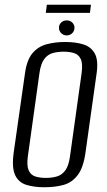

<svg xmlns="http://www.w3.org/2000/svg" viewBox="-20 -776 449 808"><path d="M166.7 12Q123.1 12 90.5 1.8Q57.9 -8.3 43.4 -39.8Q28.9 -71.2 37.8 -135.3L85.2 -467.8Q92.9 -523.5 116.3 -551.6Q139.8 -579.7 175.3 -589.5Q210.8 -599.3 254.1 -599.3Q298.5 -599.3 330.8 -589.1Q363.2 -579 378.8 -550.9Q394.4 -522.8 386.7 -467.8L340 -135.5Q331.1 -70.5 306.9 -39Q282.8 -7.6 247.3 2.2Q211.7 12 166.7 12ZM172.6 -27.3Q198.2 -27.3 219.3 -33.4Q240.4 -39.4 254.8 -58.9Q269.2 -78.3 274.5 -117.8L323.4 -468Q328.9 -507.8 320 -527.1Q311 -546.4 291.9 -552.5Q272.9 -558.5 248 -558.5Q222.3 -558.5 201.2 -552.5Q180.1 -546.4 165.9 -527.1Q151.6 -507.8 146 -468L97.2 -117.8Q91.9 -78.3 100.8 -58.9Q109.6 -39.4 128.6 -33.4Q147.7 -27.3 172.6 -27.3ZM260.9 -627Q247.1 -627 237.6 -636.4Q228.1 -645.8 228.1 -659.1Q228.1 -672.4 237.6 -681.3Q247.1 -690.2 260.9 -690.2Q274.6 -690.2 284 -681.3Q293.4 -672.4 293.4 -659.1Q293.4 -645.8 284 -636.4Q274.6 -627 260.9 -627ZM172.8 -721.9 177.1 -756.1H362.8L358.5 -721.9Z"/></svg>

Font: Alumni Sans SC Thin
Style: Italic
Weight: 100
Italic angle: -8°
Designer: Robert E. Leuschke
Foundry: Robert E. Leuschke
Version: Version 1.016